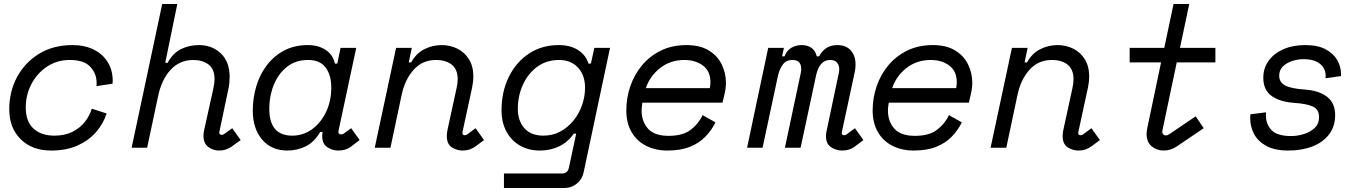

<svg xmlns="http://www.w3.org/2000/svg" viewBox="-20 -734 6772 954"><path d="M234 14Q140 14 83 -42Q26 -98 26 -192Q26 -279 65 -351.5Q104 -424 174.5 -467Q245 -510 340 -510Q401 -510 446 -487.5Q491 -465 515.5 -425Q540 -385 540 -333Q540 -332 540 -329Q540 -326 539 -318L459 -306Q460 -312 460 -315Q460 -318 460 -322Q460 -369 428.5 -402.5Q397 -436 326 -436Q264 -436 214.5 -403.5Q165 -371 136.5 -317Q108 -263 108 -200Q108 -130 146.5 -95Q185 -60 250 -60Q303 -60 341 -79.5Q379 -99 402.5 -129.5Q426 -160 436 -194L510 -170Q493 -119 457 -77.5Q421 -36 365.5 -11Q310 14 234 14Z M1069 14Q1038 14 1014.5 -4Q991 -22 991 -60Q991 -71 994 -86L1040 -294Q1043 -308 1044.5 -319Q1046 -330 1046 -340Q1046 -392 1015.5 -414Q985 -436 940 -436Q873 -436 828 -387.5Q783 -339 766 -258L711 0H634L786 -714H861L801 -422H813Q838 -469 878.5 -489.5Q919 -510 968 -510Q1034 -510 1077.5 -468.5Q1121 -427 1121 -352Q1121 -337 1119.5 -321Q1118 -305 1114 -288L1070 -79Q1067 -64 1083 -64Q1089 -64 1095 -69L1134 -97L1176 -38L1130 -5Q1103 14 1069 14Z M1408 14Q1328 14 1282 -41Q1236 -96 1236 -184Q1236 -247 1253.5 -305.5Q1271 -364 1306 -410Q1341 -456 1392 -483Q1443 -510 1510 -510Q1561 -510 1597.5 -486.5Q1634 -463 1644 -418H1656L1672 -496H1750L1662 -84Q1660 -75 1664 -70.5Q1668 -66 1675 -66Q1682 -66 1689 -71L1725 -97L1767 -38L1722 -4Q1697 14 1661 14Q1632 14 1606.5 -2.5Q1581 -19 1581 -58Q1581 -63 1581.5 -68Q1582 -73 1583 -78H1571Q1540 -26 1497.5 -6Q1455 14 1408 14ZM1432 -60Q1486 -60 1530 -91.5Q1574 -123 1600 -177.5Q1626 -232 1626 -299Q1626 -361 1598 -398.5Q1570 -436 1511 -436Q1449 -436 1406 -402Q1363 -368 1340.5 -312.5Q1318 -257 1318 -194Q1318 -60 1432 -60Z M2279 14Q2250 14 2225 -2Q2200 -18 2200 -59Q2200 -72 2204 -91L2249 -298Q2252 -312 2253 -321.5Q2254 -331 2254 -341Q2254 -389 2225 -412.5Q2196 -436 2146 -436Q2079 -436 2035.5 -387.5Q1992 -339 1976 -264L1920 0H1842L1948 -496H2026L2011 -424H2023Q2048 -469 2088.5 -489.5Q2129 -510 2174 -510Q2217 -510 2253 -492Q2289 -474 2310.5 -439Q2332 -404 2332 -353Q2332 -329 2326 -300L2278 -78Q2275 -62 2290 -62Q2296 -62 2301 -66L2343 -97L2385 -38L2346 -9Q2316 14 2279 14Z M2484 200V128H2773Q2801 128 2807 98L2843 -70H2831Q2802 -28 2758.5 -7Q2715 14 2663 14Q2606 14 2563 -11Q2520 -36 2496 -81Q2472 -126 2472 -186Q2472 -278 2508 -351.5Q2544 -425 2608 -467.5Q2672 -510 2756 -510Q2815 -510 2853.5 -484.5Q2892 -459 2904 -418H2916L2933 -496H3011L2880 122Q2873 156 2846.5 178Q2820 200 2786 200ZM2680 -60Q2726 -60 2764 -80.5Q2802 -101 2829.5 -135Q2857 -169 2872 -211.5Q2887 -254 2887 -298Q2887 -360 2852 -398Q2817 -436 2758 -436Q2695 -436 2649 -402Q2603 -368 2578 -312.5Q2553 -257 2553 -194Q2553 -133 2586 -96.5Q2619 -60 2680 -60Z M3296 14Q3237 14 3190.5 -9.5Q3144 -33 3118 -78Q3092 -123 3092 -185Q3092 -248 3112 -306Q3132 -364 3170.5 -410Q3209 -456 3264.5 -483Q3320 -510 3391 -510Q3458 -510 3501.5 -483.5Q3545 -457 3566 -414Q3587 -371 3587 -323Q3587 -297 3581 -271L3570 -224H3172Q3171 -216 3169.5 -206Q3168 -196 3168 -185Q3168 -130 3200 -94.5Q3232 -59 3302 -59Q3373 -59 3412.5 -89.5Q3452 -120 3471 -162L3535 -126Q3516 -87 3485 -55Q3454 -23 3408 -4.5Q3362 14 3296 14ZM3189 -296H3507Q3510 -313 3510 -326Q3510 -380 3473 -408Q3436 -436 3381 -436Q3311 -436 3260 -396Q3209 -356 3189 -296Z M4164 14Q4135 14 4109.5 -2.5Q4084 -19 4084 -58Q4084 -63 4084.5 -68.5Q4085 -74 4086 -78L4148 -372Q4149 -377 4149.5 -381.5Q4150 -386 4150 -390Q4150 -410 4139 -423Q4128 -436 4105 -436Q4077 -436 4060 -416Q4043 -396 4035 -360L3958 0H3880L3959 -372Q3960 -376 3960.5 -381Q3961 -386 3961 -393Q3961 -411 3951.5 -423.5Q3942 -436 3917 -436Q3886 -436 3869.5 -413Q3853 -390 3846 -360L3769 0H3692L3797 -496H3875L3866 -454H3878Q3889 -483 3912 -496.5Q3935 -510 3963 -510Q3994 -510 4013.5 -495Q4033 -480 4038 -454H4050Q4064 -481 4086.5 -495.5Q4109 -510 4140 -510Q4184 -510 4207.5 -483.5Q4231 -457 4231 -414Q4231 -405 4230 -394.5Q4229 -384 4227 -376L4163 -78Q4160 -62 4175 -62Q4181 -62 4186 -66L4228 -97L4270 -38L4225 -4Q4200 14 4164 14Z M4520 14Q4461 14 4414.5 -9.5Q4368 -33 4342 -78Q4316 -123 4316 -185Q4316 -248 4336 -306Q4356 -364 4394.5 -410Q4433 -456 4488.5 -483Q4544 -510 4615 -510Q4682 -510 4725.5 -483.5Q4769 -457 4790 -414Q4811 -371 4811 -323Q4811 -297 4805 -271L4794 -224H4396Q4395 -216 4393.5 -206Q4392 -196 4392 -185Q4392 -130 4424 -94.5Q4456 -59 4526 -59Q4597 -59 4636.5 -89.5Q4676 -120 4695 -162L4759 -126Q4740 -87 4709 -55Q4678 -23 4632 -4.5Q4586 14 4520 14ZM4413 -296H4731Q4734 -313 4734 -326Q4734 -380 4697 -408Q4660 -436 4605 -436Q4535 -436 4484 -396Q4433 -356 4413 -296Z M5339 14Q5310 14 5285 -2Q5260 -18 5260 -59Q5260 -72 5264 -91L5309 -298Q5312 -312 5313 -321.5Q5314 -331 5314 -341Q5314 -389 5285 -412.5Q5256 -436 5206 -436Q5139 -436 5095.5 -387.5Q5052 -339 5036 -264L4980 0H4902L5008 -496H5086L5071 -424H5083Q5108 -469 5148.5 -489.5Q5189 -510 5234 -510Q5277 -510 5313 -492Q5349 -474 5370.5 -439Q5392 -404 5392 -353Q5392 -329 5386 -300L5338 -78Q5335 -62 5350 -62Q5356 -62 5361 -66L5403 -97L5445 -38L5406 -9Q5376 14 5339 14Z M5762 14Q5728 14 5702.5 -7Q5677 -28 5677 -70Q5677 -77 5678.5 -85Q5680 -93 5681 -100L5749 -424H5593V-496H5765L5811 -714H5889L5843 -496H6019V-424H5827L5756 -87Q5753 -75 5758.5 -68Q5764 -61 5773 -61Q5780 -61 5788 -66L5921 -156L5961 -97L5828 -7Q5797 14 5762 14Z M6381 14Q6314 14 6272 -9Q6230 -32 6211 -68.5Q6192 -105 6192 -145Q6192 -150 6192 -155.5Q6192 -161 6193 -166L6271 -176Q6270 -169 6270 -166.5Q6270 -164 6270 -160Q6270 -117 6298 -87.5Q6326 -58 6396 -58Q6427 -58 6459 -68Q6491 -78 6512.5 -98.5Q6534 -119 6534 -152Q6534 -191 6502.5 -205Q6471 -219 6409 -223Q6339 -228 6298 -257.5Q6257 -287 6257 -348Q6257 -395 6283 -431.5Q6309 -468 6356 -489Q6403 -510 6466 -510Q6528 -510 6567 -489Q6606 -468 6624.5 -435.5Q6643 -403 6643 -367V-356L6566 -345Q6566 -345 6566.5 -349Q6567 -353 6567 -356Q6567 -394 6538.5 -417Q6510 -440 6456 -440Q6429 -440 6401 -431Q6373 -422 6354.5 -404Q6336 -386 6336 -358Q6336 -326 6364.5 -310Q6393 -294 6463 -289Q6534 -284 6574 -253Q6614 -222 6614 -162Q6614 -106 6584 -66.5Q6554 -27 6501.5 -6.5Q6449 14 6381 14Z"/></svg>

Font: Space Mono
Style: Italic
Weight: 400
Italic angle: -12°
Monospace: yes
Designer: Colophon Foundry + Benjamin Critton
Foundry: Colophon Foundry & Benjamin Critton
Version: Version 1.003; ttfautohint (v1.8.4.7-5d5b)